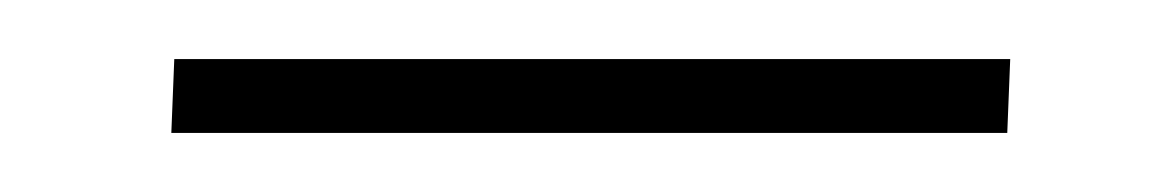

<svg xmlns="http://www.w3.org/2000/svg" viewBox="-20 -255 395 65"><path d="M38 -210 39 -235H322L321 -210Z"/></svg>

Font: EauTestText Extralight
Style: Italic
Weight: 250
Italic angle: -12°
Designer: Christian Thalmann (Catharsis Fonts)
Version: Version 0.001;PS 000.001;hotconv 1.0.88;makeotf.lib2.5.64775